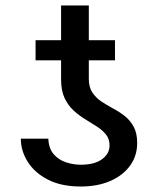

<svg xmlns="http://www.w3.org/2000/svg" viewBox="-20 -676 579 706"><path d="M382.8 -141.1Q382.8 -165 369.9 -181.2Q356.9 -197.3 336.7 -210.4Q316.4 -223.6 293.7 -237.3Q271 -251 250.7 -269.5Q230.5 -288.1 217.5 -315.4Q204.6 -342.8 204.6 -383.3V-655.8H306.6V-385.7Q306.6 -355.5 319.6 -335.9Q332.5 -316.4 352.5 -303Q372.6 -289.6 395.5 -277.3Q418.5 -265.1 438.5 -249.5Q458.5 -233.9 471.4 -210.2Q484.4 -186.5 484.4 -149.9Q484.4 -103 458.3 -66.9Q432.1 -30.8 385.5 -10.5Q338.9 9.8 276.9 9.8Q205.1 9.8 156 -15.6Q106.9 -41 81.8 -81.3Q56.6 -121.6 56.6 -166H157.7Q159.2 -129.9 177.5 -108.9Q195.8 -87.9 222.9 -79.1Q250 -70.3 276.9 -70.3Q327.6 -70.3 355.2 -90.6Q382.8 -110.8 382.8 -141.1ZM402.8 -528.3V-454.1H110.8V-528.3Z"/></svg>

Font: Inter 16pt
Style: Regular
Weight: 400
Version: Version 4.001;git-66647c0bb